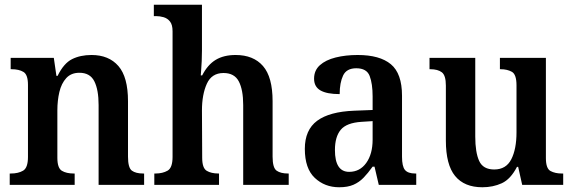

<svg xmlns="http://www.w3.org/2000/svg" viewBox="-20 -780 2419 810"><path d="M21 0V-48H26Q57 -48 77.5 -60Q98 -72 98 -118V-422Q98 -465 79 -476.5Q60 -488 29 -488H25V-536H207L218 -460H223Q249 -513 284 -530.5Q319 -548 366 -548Q439 -548 479.5 -501.5Q520 -455 520 -353V-119Q520 -72 536.5 -60Q553 -48 584 -48H588V0H396V-337Q396 -401 378 -437Q360 -473 315 -473Q280 -473 259.5 -450.5Q239 -428 230.5 -392Q222 -356 222 -314V-114Q222 -71 241 -59.5Q260 -48 291 -48H295V0Z M631 0V-48H636Q666 -48 687 -60Q708 -72 708 -118V-648Q708 -676 697 -689.5Q686 -703 670 -707.5Q654 -712 639 -712H629V-760H832V-567Q832 -546 831 -522.5Q830 -499 828.5 -482Q827 -465 827 -462H833Q856 -507 890 -527.5Q924 -548 974 -548Q1049 -548 1089.5 -501.5Q1130 -455 1130 -353V-119Q1130 -72 1147 -60Q1164 -48 1195 -48H1198V0H1006V-337Q1006 -401 987.5 -436.5Q969 -472 923 -472Q873 -472 852.5 -426.5Q832 -381 832 -314L833 -114Q833 -71 852 -59.5Q871 -48 902 -48H904V0Z M1411 10Q1350 10 1308 -29.5Q1266 -69 1266 -152Q1266 -232 1318 -270.5Q1370 -309 1475 -313L1552 -316V-373Q1552 -427 1539.5 -459.5Q1527 -492 1483 -492Q1442 -492 1427.5 -461.5Q1413 -431 1413 -383Q1359 -383 1332 -398.5Q1305 -414 1305 -448Q1305 -483 1329.5 -505Q1354 -527 1396 -537.5Q1438 -548 1489 -548Q1582 -548 1629 -509Q1676 -470 1676 -376V-119Q1676 -78 1688.5 -63Q1701 -48 1732 -48H1736V0H1578L1560 -77H1552Q1532 -49 1513.5 -30Q1495 -11 1471 -0.5Q1447 10 1411 10ZM1453 -55Q1498 -55 1525 -92.5Q1552 -130 1552 -191V-269L1505 -266Q1442 -262 1417.5 -232.5Q1393 -203 1393 -147Q1393 -55 1453 -55Z M2015 10Q1939 10 1900 -37.5Q1861 -85 1861 -187V-419Q1861 -462 1844 -475Q1827 -488 1795 -488H1792V-536H1985V-204Q1985 -137 2001.5 -101Q2018 -65 2065 -65Q2115 -65 2137 -108Q2159 -151 2159 -222V-420Q2159 -466 2139.5 -477Q2120 -488 2092 -488H2089V-536H2283V-113Q2283 -69 2302.5 -58.5Q2322 -48 2350 -48H2356V0H2183L2166 -76H2161Q2134 -24 2097 -7Q2060 10 2015 10Z"/></svg>

Font: Noto Serif Thai SemiCondensed SemiBold
Style: Regular
Weight: 600
Width: 4
Designer: Monotype Design Team
Foundry: Monotype Imaging Inc.
Version: Version 2.002; ttfautohint (v1.8.4.7-5d5b)